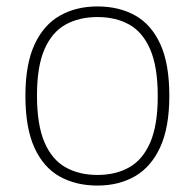

<svg xmlns="http://www.w3.org/2000/svg" viewBox="-20 -568 606 597"><path d="M283 9Q216 9 165.5 -19.2Q115 -47.5 87 -109Q59 -170.5 59 -270Q59 -368 87.2 -429.2Q115.5 -490.5 166 -519.2Q216.5 -548 283 -548Q350 -548 400.2 -520Q450.5 -492 478.5 -430.8Q506.5 -369.5 506.5 -270Q506.5 -172 478.2 -110.5Q450 -49 399.8 -20Q349.5 9 283 9ZM283 -24Q340 -24 382 -47.8Q424 -71.5 447.2 -125.2Q470.5 -179 470.5 -269Q470.5 -360 447.2 -414Q424 -468 382 -491.5Q340 -515 283 -515Q226 -515 183.8 -491.5Q141.5 -468 118.2 -414.5Q95 -361 95 -271.5Q95 -180 118.2 -125.8Q141.5 -71.5 183.8 -47.8Q226 -24 283 -24Z"/></svg>

Font: Encode Sans SemiExpanded SemiExpanded Thin
Style: Regular
Weight: 100
Width: 6
Designer: Multiple Designers
Foundry: Impallari Type
Version: Version 3.000; ttfautohint (v1.8.3) -l 8 -r 50 -G 200 -x 14 